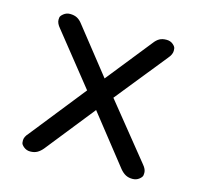

<svg xmlns="http://www.w3.org/2000/svg" viewBox="-80 -578 695 669"><g transform="rotate(15 267.5 -243.5)"><path d="M83 6Q70 6 60 -2Q50 -10 49.5 -17Q49 -24 49 -25Q49 -38 62 -52L220 -251L73 -435Q60 -450 60 -463Q60 -464 60.5 -470.5Q61 -477 71 -485Q81 -493 94 -493Q109 -493 119.5 -487.5Q130 -482 139 -470L268 -307L398 -470Q407 -482 417 -487.5Q427 -493 442 -493Q456 -493 465.5 -485Q475 -477 475.5 -470Q476 -463 476 -462Q476 -449 463 -434L315 -250L475 -52Q487 -38 487 -25Q487 -24 486.5 -17Q486 -10 476 -2Q466 6 452 6Q438 6 427.5 0.5Q417 -5 407 -17L268 -193L128 -17Q119 -6 108.5 0Q98 6 83 6Z"/></g></svg>

Font: Nunito
Style: Regular
Weight: 400
Designer: Vernon Adams
Foundry: Vernon Adams
Version: Version 3.602